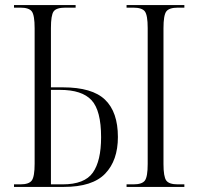

<svg xmlns="http://www.w3.org/2000/svg" viewBox="-20 -734 778 754"><path d="M35 0V-10H60Q94 -10 105 -25.5Q116 -41 116 -91V-623Q116 -674 105 -689Q94 -704 60 -704H35V-714H277V-704H237Q201 -704 190.5 -689Q180 -674 180 -624V-391H227Q342 -391 392.5 -342.5Q443 -294 443 -196Q443 -104 393 -52Q343 0 231 0ZM477 0V-10H504Q538 -10 549 -25Q560 -40 560 -90V-624Q560 -674 549 -689Q538 -704 503 -704H477V-714H704V-704H679Q644 -704 633 -689Q622 -674 622 -623V-90Q622 -40 633 -25Q644 -10 678 -10H704V0ZM226 -10Q312 -10 344.5 -56Q377 -102 377 -195Q377 -300 339.5 -340.5Q302 -381 216 -381H180V-10Z"/></svg>

Font: Noto Serif Display Condensed Light
Style: Regular
Weight: 300
Width: 3
Designer: Monotype Design Team
Foundry: Monotype Imaging Inc.
Version: Version 2.009